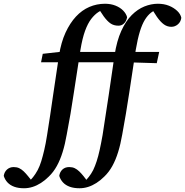

<svg xmlns="http://www.w3.org/2000/svg" viewBox="-185 -762 987 1024"><path d="M-57 242Q-87 242 -109 234Q-131 226 -145 211Q-159 196 -165 176Q-162 155 -147.5 142Q-133 129 -112 129Q-95 129 -82.5 135Q-70 141 -58.5 152Q-47 163 -35 178L-11 208L-15 211H-32L-34 209Q-21 198 -8.5 182.5Q4 167 16 145Q27 124 35 98Q43 72 51 38Q59 4 66 -41Q83 -147 98 -253Q113 -359 130 -468Q141 -537 164.5 -588Q188 -639 220 -673.5Q252 -708 291.5 -725Q331 -742 375 -742Q406 -742 431 -732Q456 -722 472 -705.5Q488 -689 493 -670Q489 -649 476.5 -637Q464 -625 447 -625Q422 -625 404.5 -637Q387 -649 368 -675L340 -717L346 -724H381L384 -721Q362 -712 341 -698.5Q320 -685 301.5 -661Q283 -637 268.5 -597Q254 -557 244 -496Q226 -384 209 -268.5Q192 -153 171 -45Q162 7 149 49Q136 91 118 123.5Q100 156 75 180Q55 200 33 214Q11 228 -11.5 235Q-34 242 -57 242ZM34 -430 43 -475 168 -489V-485H466L457 -430H160ZM239 242Q209 242 187 234Q165 226 151 211Q137 196 131 176Q134 155 148 142Q162 129 184 129Q201 129 213.5 135Q226 141 237.5 152Q249 163 261 178L284 208L278 209H268L265 208Q277 196 289 181Q301 166 312 145Q322 124 330.5 98Q339 72 346.5 38Q354 4 362 -41Q379 -147 394.5 -253Q410 -359 426 -468Q438 -545 462 -597.5Q486 -650 517.5 -681.5Q549 -713 585 -727.5Q621 -742 657 -742Q690 -742 716 -731.5Q742 -721 760 -704Q778 -687 782 -667Q779 -645 763.5 -632Q748 -619 729 -619Q707 -619 689 -632Q671 -645 652 -672L623 -717L629 -723H655L658 -717Q638 -708 620.5 -694.5Q603 -681 588 -657Q573 -633 561 -594Q549 -555 539 -496Q522 -384 504.5 -268.5Q487 -153 467 -45Q458 7 445 49Q432 91 414 123.5Q396 156 371 180Q351 200 329 214Q307 228 284.5 235Q262 242 239 242ZM330 -430 339 -475 464 -489V-485H664L651 -425L456 -431Z"/></svg>

Font: Source Serif 4 18pt SemiBold
Style: Italic
Weight: 600
Italic angle: -12°
Designer: Frank Grießhammer
Foundry: Adobe Systems Incorporated
Version: Version 4.004;hotconv 1.0.116;makeotfexe 2.5.65601